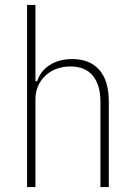

<svg xmlns="http://www.w3.org/2000/svg" viewBox="-20 -760 544 780"><path d="M90 -740H124V-430H131Q144 -471 181.5 -495.5Q219 -520 274 -520Q345 -520 383.5 -476Q422 -432 422 -348V0H388V-347Q388 -415 357 -452.5Q326 -490 266 -490Q237 -490 211.5 -481Q186 -472 166.5 -454.5Q147 -437 135.5 -412.5Q124 -388 124 -357V0H90Z"/></svg>

Font: IBM Plex Sans Cond ExtLt
Style: Regular
Weight: 200
Width: 3
Designer: Mike Abbink, Paul van der Laan, Pieter van Rosmalen
Foundry: Bold Monday
Version: Version 1.3